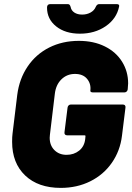

<svg xmlns="http://www.w3.org/2000/svg" viewBox="-20 -907 644 935"><path d="M39 -216Q39 -242 41 -256L64 -445Q74 -523 114.5 -583Q155 -643 219.5 -675.5Q284 -708 364 -708Q436 -708 490.5 -681Q545 -654 574.5 -606.5Q604 -559 604 -501Q604 -493 602 -473V-472Q601 -465 596.5 -461Q592 -457 586 -457H433Q419 -457 420 -466Q424 -499 404 -523Q384 -547 345 -547Q306 -547 279 -520.5Q252 -494 247 -450L223 -250Q222 -245 222 -236Q222 -199 245 -176Q268 -153 304 -153Q340 -153 365.5 -173.5Q391 -194 395 -230L396 -242Q398 -248 391 -248H307Q300 -248 296.5 -252Q293 -256 294 -263L309 -383Q310 -390 314.5 -394Q319 -398 325 -398H578Q585 -398 588.5 -394Q592 -390 591 -383L574 -246Q565 -172 524.5 -114Q484 -56 419.5 -24Q355 8 276 8Q166 8 102.5 -52.5Q39 -113 39 -216ZM209 -870Q209 -887 225 -887H310Q316 -887 319 -883.5Q322 -880 324 -873Q327 -856 342 -846Q357 -836 380 -836Q403 -836 421 -846Q439 -856 446 -873Q452 -887 463 -887H548Q563 -887 560 -875Q548 -816 495 -779.5Q442 -743 369 -743Q298 -743 253.5 -778.5Q209 -814 209 -870Z"/></svg>

Font: Barlow Black
Style: Italic
Weight: 900
Italic angle: -7°
Designer: Jeremy Tribby
Foundry: Tribby Type
Version: Version 1.408